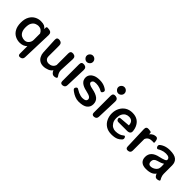

<svg xmlns="http://www.w3.org/2000/svg" viewBox="214 -2127 3654 3654"><g transform="rotate(45 2041.0 -300.5)"><path d="M447 -47Q388 11 296 11Q230 11 171 -19Q111 -50 77 -113Q41 -178 41 -277Q41 -377 78 -441Q113 -504 172 -536Q230 -567 294 -567Q354 -567 388 -552Q421 -536 444 -504V-538Q444 -571 477 -568L516 -564Q586 -555 585 -484L565 131Q564 190 505 201Q447 211 447 153ZM327 -86Q381 -86 414.5 -126.5Q448 -167 448 -216V-389Q410 -470 326 -470Q296 -470 259.5 -455.5Q223 -441 196 -399Q169 -357 169 -276Q169 -206 191.5 -164Q214 -122 250.5 -104Q287 -86 327 -86Z M930 11Q873 11 832 -15Q792 -40 771 -84Q749 -125 746 -178L730 -501Q726 -571 797 -564Q868 -555 868 -483V-201Q868 -147 897 -123Q925 -98 968 -98Q1010 -98 1045 -120Q1080 -141 1095 -188V-500Q1095 -571 1166 -564Q1237 -555 1234 -484L1220 -178Q1220 -114 1263 -58Q1278 -38 1275 -26Q1272 -14 1248 -6Q1224 2 1201 0.5Q1178 -1 1159 -18Q1131 -44 1121 -75Q1099 -35 1044 -12Q987 11 930 11Z M1387 -500Q1387 -572 1459 -564Q1530 -555 1527 -483L1512 -62Q1511 -1 1449 7Q1387 14 1387 -48ZM1458 -633Q1425 -633 1399 -659Q1373 -685 1373 -718Q1373 -752 1399 -778Q1424 -803 1458 -803Q1493 -803 1518 -778Q1543 -753 1543 -718Q1543 -684 1518 -659Q1492 -633 1458 -633Z M1879 11Q1828 11 1778 -10Q1729 -30 1691 -58Q1682 -64 1674.5 -70.5Q1667 -77 1660 -83Q1632 -108 1656 -141L1658 -143Q1681 -173 1713 -149Q1740 -132 1774 -116Q1836 -89 1884 -89Q1982 -89 1982 -150Q1982 -179 1952 -200Q1922 -220 1844 -237Q1651 -277 1651 -407Q1651 -452 1676 -487Q1700 -522 1751 -545Q1801 -567 1878 -567Q1958 -567 2019 -538Q2036 -530 2049.5 -521.5Q2063 -513 2074 -505Q2090 -493 2091 -476.5Q2092 -460 2081 -443Q2070 -425 2057.5 -423Q2045 -421 2028 -432Q2017 -438 2005.5 -443.5Q1994 -449 1980 -454Q1929 -472 1876 -472Q1824 -472 1804 -454Q1784 -436 1784 -415Q1784 -367 1900 -346Q2007 -326 2063 -281Q2118 -236 2118 -155Q2118 -79 2061 -34Q2004 11 1879 11Z M2235 -500Q2235 -572 2307 -564Q2378 -555 2375 -483L2360 -62Q2359 -1 2297 7Q2235 14 2235 -48ZM2306 -633Q2273 -633 2247 -659Q2221 -685 2221 -718Q2221 -752 2247 -778Q2272 -803 2306 -803Q2341 -803 2366 -778Q2391 -753 2391 -718Q2391 -684 2366 -659Q2340 -633 2306 -633Z M2764 11Q2672 11 2610 -30Q2548 -71 2518 -137Q2487 -202 2487 -278Q2487 -360 2521 -425Q2555 -491 2615 -529Q2677 -567 2760 -567Q2927 -567 2989 -421Q2997 -402 3002.5 -381Q3008 -360 3011 -336Q3018 -292 2996 -270.5Q2974 -249 2929 -249H2696Q2655 -249 2644 -288Q2633 -327 2673 -330L2879 -347Q2875 -467 2765 -467Q2723 -467 2688 -447Q2653 -426 2632 -384Q2611 -342 2611 -277Q2611 -211 2637 -168Q2663 -125 2699 -106Q2737 -86 2773 -86Q2880 -86 2941 -138Q2955 -151 2965.5 -150Q2976 -149 2985 -132Q3004 -96 2979 -68Q2941 -29 2903 -13Q2848 11 2764 11Z M3131 -501Q3130 -571 3200 -564L3243 -558Q3271 -555 3271 -527V-498Q3285 -517 3301.5 -530Q3318 -543 3335 -551Q3345 -555 3357.5 -558.5Q3370 -562 3386 -564Q3437 -570 3448 -515L3455 -475Q3461 -446 3431 -449Q3423 -450 3416 -450.5Q3409 -451 3401 -451Q3301 -451 3271 -370V-61Q3271 0 3210 7Q3149 15 3147 -47Z M3694 11Q3608 11 3564 -30Q3521 -70 3521 -141Q3521 -293 3714 -333Q3773 -346 3818 -363Q3861 -379 3861 -401Q3861 -468 3759 -468Q3702 -468 3652 -447Q3625 -437 3604 -423Q3587 -412 3574 -414.5Q3561 -417 3551 -435Q3541 -453 3542.5 -470Q3544 -487 3559 -500Q3590 -526 3632 -543Q3694 -567 3767 -567Q3893 -567 3946 -521Q4000 -475 4000 -391V-164Q4000 -127 4015 -89Q4018 -79 4023 -70Q4028 -61 4033 -52Q4044 -35 4041.5 -25Q4039 -15 4019 -9L4010 -6Q3986 2 3964 -1Q3942 -4 3927 -24Q3910 -45 3901 -73Q3849 11 3694 11ZM3720 -86Q3764 -86 3805 -110Q3846 -134 3864 -174Q3872 -202 3872 -236Q3872 -289 3868 -304Q3823 -273 3739 -252Q3702 -242 3680.5 -219.5Q3659 -197 3659 -151Q3664 -86 3720 -86Z"/></g></svg>

Font: s+UCsàWOS
Style: Regular
Weight: 400
Designer: FontworksQlS√∏0¬ü¬ôs√†OS¬àe[W\~√Ñ: ZERO[P0e√∂QI¬ä0¬ÉFSW0¬ò¬ëQ√°0R¬ûO0Little White Dog0YHv}N_0^_qMagmeta0v
Version: Version 1.000; 20230222